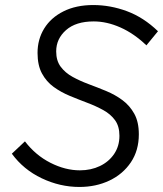

<svg xmlns="http://www.w3.org/2000/svg" viewBox="-20 -731 647 762"><path d="M295 11Q218 11 145.5 -23.5Q73 -58 27 -121L79 -170Q121 -115 180 -85Q239 -55 297 -55Q341 -55 376.5 -72Q412 -89 433 -120Q454 -151 454 -192Q454 -230 436.5 -254Q419 -278 390 -294Q361 -310 326.5 -323Q292 -336 257 -350.5Q222 -365 193 -386Q164 -407 146.5 -439.5Q129 -472 129 -521Q129 -575 155.5 -618Q182 -661 232 -686Q282 -711 350 -711Q418 -711 484 -686.5Q550 -662 607 -607L561 -551Q512 -598 458 -622Q404 -646 352 -646Q281 -646 242 -611.5Q203 -577 203 -527Q203 -490 221 -466Q239 -442 268 -426Q297 -410 332 -397Q367 -384 402 -369.5Q437 -355 466 -333.5Q495 -312 513 -279.5Q531 -247 531 -198Q531 -134 499.5 -87Q468 -40 414.5 -14.5Q361 11 295 11Z"/></svg>

Font: Red Hat Mono
Style: Italic
Weight: 400
Italic angle: -12°
Monospace: yes
Designer: Pentagram, MCKL
Foundry: MCKL
Version: Version 1.030